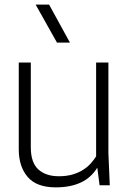

<svg xmlns="http://www.w3.org/2000/svg" viewBox="-20 -800 555 829"><path d="M221 9Q138 9 99.5 -36Q61 -81 61 -155V-530H113V-164Q113 -98 145.5 -68.5Q178 -39 234 -39Q267 -39 293 -46.5Q319 -54 338.5 -66.5Q358 -79 372 -94.5Q386 -110 395 -125V-530H448V-140L454 0H410L400 -76Q373 -32 328 -11.5Q283 9 221 9ZM282 -616H226L134 -780H192Z"/></svg>

Font: Tanohe Sans Light
Style: Regular
Weight: 300
Designer: Village Type and Design LLC & Cristiano Sobral
Foundry: Cooper Hewitt Smithsonian Design Museum
Version: Version 1.00;September 29, 2021;FontCreator 13.0.0.2655 64-b